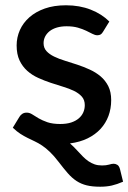

<svg xmlns="http://www.w3.org/2000/svg" viewBox="-20 -538 486 727"><path d="M401 -159C401 -179.7 397.3 -197.2 390 -211.8C382.7 -226.2 373 -238.6 361 -248.8C349 -258.9 335.3 -267.5 320 -274.5C304.7 -281.5 289 -287.7 273 -293C257 -298.3 241.3 -303.3 226 -308C210.7 -312.7 197 -317.9 185 -323.8C173 -329.6 163.3 -336.5 156 -344.5C148.7 -352.5 145 -362.5 145 -374.5C145 -383.5 147 -391.9 151 -399.8C155 -407.6 160.8 -414.4 168.2 -420.3C175.8 -426.1 184.9 -430.6 195.8 -433.8C206.6 -436.9 218.7 -438.5 232 -438.5C248.3 -438.5 262.6 -436.8 274.8 -433.3C286.9 -429.8 297.5 -425.8 306.5 -421.5C315.5 -417.2 323.3 -413.3 330 -409.8C336.7 -406.3 342.8 -404.5 348.5 -404.5C353.5 -404.5 357.7 -405.5 361 -407.5C364.3 -409.5 367.3 -412.8 370 -417.5L394 -456.5C375 -475.5 351.5 -490.5 323.5 -501.5C295.5 -512.5 264.3 -518 230 -518C199.7 -518 172.9 -513.9 149.8 -505.8C126.6 -497.6 107.1 -486.5 91.2 -472.5C75.4 -458.5 63.4 -442.3 55.2 -424C47.1 -405.7 43 -386.3 43 -366C43 -343.7 46.7 -324.8 54 -309.2C61.3 -293.8 71.1 -280.6 83.2 -269.8C95.4 -258.9 109.2 -250 124.8 -243C140.2 -236 156 -229.8 172 -224.5C188 -219.2 203.8 -214.2 219.2 -209.5C234.8 -204.8 248.6 -199.5 260.8 -193.5C272.9 -187.5 282.7 -180.3 290 -172C297.3 -163.7 301 -153 301 -140C301 -130.3 299.2 -121.2 295.5 -112.8C291.8 -104.2 286.2 -96.7 278.5 -90C270.8 -83.3 261.2 -78.1 249.5 -74.2C237.8 -70.4 224 -68.5 208 -68.5C188.7 -68.5 172.5 -70.8 159.5 -75.2C146.5 -79.8 135.4 -84.7 126.3 -90C117.1 -95.3 109.1 -100.2 102.3 -104.8C95.4 -109.2 88.5 -111.5 81.5 -111.5C74.8 -111.5 69.3 -110.1 64.8 -107.2C60.3 -104.4 56.5 -100.5 53.5 -95.5L28.5 -54.5C38.5 -44.8 48.1 -37.1 57.3 -31.2C66.4 -25.4 75.5 -20.2 84.5 -15.8C93.5 -11.2 102.5 -6.9 111.5 -2.8C120.5 1.4 129.8 6.7 139.3 13C148.8 19.3 158.7 27.4 169 37.3C179.3 47.1 190.3 59.7 202 75C214.7 91.7 226.3 106 236.8 118C247.3 130 258.3 139.8 269.8 147.3C281.3 154.8 294.1 160.3 308.3 163.8C322.4 167.3 339.5 169 359.5 169C375.5 169 390.1 167.5 403.3 164.5C416.4 161.5 430.7 156.7 446 150L434.5 103C432.2 94.3 428.7 88.7 424 86C419.3 83.3 414.8 82 410.5 82C405.8 82 399.9 83.1 392.8 85.3C385.6 87.4 376.8 88.5 366.5 88.5C355.8 88.5 346.4 87.1 338.3 84.3C330.1 81.4 322.3 77.5 315 72.5C307.7 67.5 300.5 61.4 293.5 54.3C286.5 47.1 279 39.2 271 30.5C266.3 25.5 261.9 20.9 257.8 16.8C253.6 12.6 249.3 8.7 245 5C270.3 1.7 292.7 -4.7 312 -14.2C331.3 -23.7 347.6 -35.7 360.8 -50C373.9 -64.3 383.9 -80.7 390.8 -99.2C397.6 -117.7 401 -137.7 401 -159Z"/></svg>

Font: Lato Semibold
Style: Regular
Weight: 600
Designer: Lukasz Dziedzic
Foundry: tyPoland Lukasz Dziedzic
Version: Version 2.006; 2014-01-15